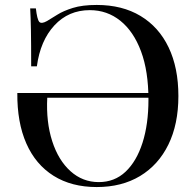

<svg xmlns="http://www.w3.org/2000/svg" viewBox="-20 -742 790 776"><path d="M371 14Q269 14 196.5 -31.5Q124 -77 86.5 -162Q49 -247 50 -366H620L622 -347H171Q166 -249 191 -171.5Q216 -94 265 -50Q314 -6 379 -6Q443 -6 487.5 -48Q532 -90 556 -165Q580 -240 580 -339Q580 -454 550 -534.5Q520 -615 466.5 -658Q413 -701 343 -701Q257 -701 200 -639.5Q143 -578 129 -474H106Q106 -568 105 -620.5Q104 -673 102 -708H125Q130 -664 138.5 -654Q147 -644 170 -657Q187 -667 211.5 -682.5Q236 -698 274.5 -710Q313 -722 371 -722Q474 -722 548 -677.5Q622 -633 661.5 -550.5Q701 -468 701 -354Q701 -240 660.5 -157.5Q620 -75 546 -30.5Q472 14 371 14Z"/></svg>

Font: Playfair Display Medium
Style: Regular
Weight: 500
Designer: Claus Eggers Sørensen
Foundry: Claus Eggers Sørensen
Version: Version 1.203